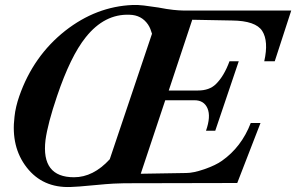

<svg xmlns="http://www.w3.org/2000/svg" viewBox="-20 -732 1185 768"><path d="M1145 -690 1079 -487H1037Q1055 -567 1029 -608Q1003 -649 908 -650L749 -653L655 -370H772Q817 -370 843 -395Q876 -427 898 -487H935L841 -209H804Q824 -266 810 -298.5Q796 -331 758 -331H641L543 -37L725 -40Q753 -40 797 -55Q843 -71 868 -89Q946 -144 983 -240H1022L929 0L477 1Q461 1 433.5 2.5Q406 4 365 8Q323 12 297.5 14Q272 16 262 16Q151 20 87 -62Q23 -144 38 -265Q40 -285 45 -306Q50 -327 57 -347Q113 -508 241 -609Q365 -706 510 -712Q530 -713 555.5 -710Q581 -707 613 -702Q649 -695 673.5 -692.5Q698 -690 711 -690ZM588 -597Q585 -607 581.5 -616Q578 -625 572 -634Q546 -672 498 -673Q398 -677 323 -583Q262 -507 208 -347Q171 -238 162 -172Q144 -23 276 -23Q353 -23 419 -95Z"/></svg>

Font: DG Didot
Style: Bold Italic
Weight: 700
Designer: David Gatwood, Takis Katsoulidis, and George D. Matthiopoulos
Foundry: David Gatwood
Version: Version 1.0